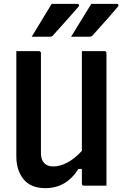

<svg xmlns="http://www.w3.org/2000/svg" viewBox="-20 -966 640 999"><path d="M249 -946H382Q388 -946 390.5 -941.5Q393 -937 389 -932Q370 -910 356 -894Q342 -878 328.5 -863Q315 -848 298 -829Q281 -810 256 -782Q251 -775 240 -775H145Q173 -821 197 -860.5Q221 -900 249 -946ZM455 -946H588Q594 -946 596 -941.5Q598 -937 594 -932Q575 -910 561.5 -894Q548 -878 534.5 -863Q521 -848 504 -829Q487 -810 462 -782Q457 -775 445 -775H350Q378 -821 402.5 -860.5Q427 -900 455 -946ZM216 13Q140 13 102.5 -33.5Q65 -80 65 -152V-700H182Q193 -700 193 -689V-169Q193 -136 209.5 -118Q226 -100 256 -100Q291 -100 328.5 -119Q366 -138 406 -181V-700H523Q534 -700 534 -689V0H417Q406 0 406 -11V-87H388Q325 13 216 13Z"/></svg>

Font: Recursive Mn Lnr St SmB
Style: Regular
Weight: 600
Monospace: yes
Version: Version 1.079;hotconv 1.0.112;makeotfexe 2.5.65598; ttfautoh